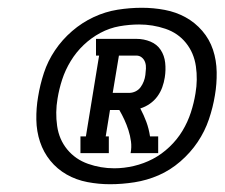

<svg xmlns="http://www.w3.org/2000/svg" viewBox="-20 -922 578 494"><path d="M187 -528V-571H201L235 -779H227V-822H331Q350 -822 367 -815Q384 -808 393.5 -793.5Q403 -779 405 -760.5Q407 -742 404 -723Q402 -710 397.5 -697.5Q393 -685 385 -674Q377 -663 365.5 -655Q354 -647 341 -643Q350 -626 356.5 -608.5Q363 -591 366 -571H387V-528H316Q319 -543 317 -558Q315 -573 310.5 -587Q306 -601 300 -614Q294 -627 287 -639H263L252 -571H260V-528ZM270 -683H312Q321 -683 329 -687Q337 -691 342 -698Q347 -705 350 -713Q353 -721 354 -729Q355 -737 355.5 -745.5Q356 -754 353.5 -761.5Q351 -769 345 -774Q339 -779 331 -779H286ZM263 -448Q234 -448 205 -453.5Q176 -459 151.5 -473Q127 -487 109.5 -508.5Q92 -530 83 -557Q74 -584 73.5 -614Q73 -644 78 -673Q83 -704 93 -734.5Q103 -765 121.5 -792.5Q140 -820 165.5 -842Q191 -864 221 -878Q251 -892 282.5 -897Q314 -902 345 -902Q375 -902 404 -896.5Q433 -891 457.5 -877.5Q482 -864 500.5 -842.5Q519 -821 528 -794Q537 -767 537.5 -736.5Q538 -706 533 -677Q528 -646 517.5 -615Q507 -584 488.5 -556.5Q470 -529 444 -506.5Q418 -484 388 -471Q358 -458 326 -453Q294 -448 263 -448ZM274 -489Q299 -489 324.5 -495Q350 -501 373 -513Q396 -525 416 -544Q436 -563 449.5 -585.5Q463 -608 471 -632.5Q479 -657 483 -682Q489 -717 484 -751.5Q479 -786 458.5 -811.5Q438 -837 405.5 -848Q373 -859 338 -859Q313 -859 287.5 -854.5Q262 -850 238.5 -837.5Q215 -825 195.5 -806.5Q176 -788 162 -765Q148 -742 140 -717.5Q132 -693 128 -668Q122 -633 127 -598Q132 -563 153 -537.5Q174 -512 206.5 -500.5Q239 -489 274 -489Z"/></svg>

Font: Iosevka Curly Slab Oblique
Style: Bold
Weight: 700
Italic angle: -9°
Monospace: yes
Designer: Belleve Invis
Foundry: Belleve Invis
Version: Version 11.1.0; ttfautohint (v1.8.3)